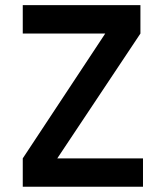

<svg xmlns="http://www.w3.org/2000/svg" viewBox="-20 -713 626 733"><path d="M66.9 0V-108.4L381.8 -585H66.9V-693.4H516.1V-585L198.7 -108.4H525.9V0Z"/></svg>

Font: Cascadia Mono NF SemiBold
Style: Regular
Weight: 600
Monospace: yes
Designer: Aaron Bell
Foundry: Saja Typeworks
Version: Version 2404.023; ttfautohint (v1.8.4)